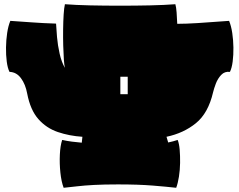

<svg xmlns="http://www.w3.org/2000/svg" viewBox="-20 -874 1136 911"><path d="M282 17Q271 -12 266.5 -55Q262 -98 264 -140.5Q266 -183 275 -210Q298 -205 321 -202Q344 -199 368 -197L371 -225Q309 -229 254.5 -247.5Q200 -266 162 -309Q124 -352 109 -430Q101 -474 79.5 -503Q58 -532 25 -533Q16 -551 12 -582Q8 -613 8.5 -648.5Q9 -684 14 -717.5Q19 -751 29 -775Q76 -772 129.5 -768Q183 -764 246 -762Q247 -738 250.5 -698.5Q254 -659 263 -619Q272 -579 288 -552Q285 -563 283 -591.5Q281 -620 280 -657.5Q279 -695 279.5 -734Q280 -773 282 -805Q284 -837 288 -854Q339 -850 407 -848.5Q475 -847 549 -847Q623 -847 692 -848.5Q761 -850 812 -854Q816 -841 818 -814.5Q820 -788 821 -761Q862 -761 917.5 -764.5Q973 -768 1067 -775Q1077 -751 1082 -717.5Q1087 -684 1087.5 -648.5Q1088 -613 1084 -582Q1080 -551 1071 -533Q1046 -536 1029.5 -518.5Q1013 -501 1004 -477Q995 -453 991 -436Q968 -337 909.5 -289.5Q851 -242 770 -225L778 -198Q802 -203 823 -210Q830 -193 832.5 -164Q835 -135 834.5 -101Q834 -67 829 -35.5Q824 -4 816 17Q772 12 704.5 6.5Q637 1 540 1Q473 1 426.5 3.5Q380 6 346 10Q312 14 282 17ZM551 -427H586V-510H551Z"/></svg>

Font: Oi
Style: Regular
Weight: 400
Designer: Kostas Bartsokas, Mohamad Dakak
Foundry: Foundry5
Version: Version 4.000